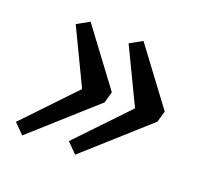

<svg xmlns="http://www.w3.org/2000/svg" viewBox="-84 -531 704 646"><g transform="rotate(20 267.5 -208.0)"><path d="M17.4 -24.5 188.8 -204.2 93.8 -402.3 138.2 -426.9 286.5 -228.2 275.2 -187.9 52.7 11.3ZM206.9 -24.5 378.3 -204.2 283.2 -402.3 327.6 -426.9 475.9 -228.2 464.6 -187.9 242.2 11.3Z"/></g></svg>

Font: Playfair Micro SmCond SmLight
Style: Italic
Weight: 360
Width: 4
Italic angle: -15.6°
Designer: Claus Eggers Sørensen
Foundry: Claus Eggers Sørensen
Version: Version 2.203;Glyphs 3.3 (3326)